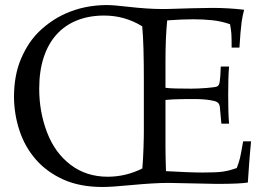

<svg xmlns="http://www.w3.org/2000/svg" viewBox="-20 -726 1038 758"><path d="M958.5 -5.4Q944.3 -2.9 914.3 -1.5Q884.3 0 837.4 0L645.5 -3.9Q588.9 -3.9 495.6 4.9Q420.4 12.2 384.8 12.2Q295.4 12.2 230 -17.3Q164.6 -46.9 121.6 -96.2Q78.6 -145.5 57.4 -209.2Q36.1 -272.9 35.2 -341.8Q35.2 -429.7 63.5 -495.1Q92.3 -562 137.2 -604.2Q182.1 -646.5 236.3 -671.4Q275.4 -689 315.7 -697.3Q356 -705.6 398.9 -706.1Q413.1 -706.1 433.3 -704.6Q453.6 -703.1 481.4 -699.7Q524.4 -694.8 558.6 -692.6Q592.8 -690.4 619.1 -690.4Q624.5 -690.4 633.1 -690.4Q641.6 -690.4 653.8 -690.9L736.8 -693.4Q786.1 -694.8 818.4 -694.8Q881.8 -694.8 943.8 -687.5Q940.4 -675.8 938.2 -664.1Q936 -652.3 934.1 -640.6Q929.2 -604 925.3 -538.1H894.5Q894.5 -555.7 894.3 -566.7Q894 -577.6 893.8 -584.7Q893.6 -591.8 893.1 -596.4Q892.6 -601.1 892.1 -605.5Q891.6 -609.9 890.6 -615.5Q889.6 -621.1 888.2 -630.4Q853 -642.6 817.4 -646.2Q781.7 -649.9 742.2 -649.9Q698.7 -649.9 640.1 -645.5Q636.7 -612.8 635 -572.3Q633.3 -531.7 633.3 -482.9V-379.4Q647.9 -377.4 673.1 -376.7Q698.2 -376 734.9 -376Q747.1 -376 763.7 -376.7Q780.3 -377.4 796.1 -378.7Q812 -379.9 823.7 -381.6Q835.4 -383.3 838.4 -385.3Q842.3 -387.7 844.2 -392.1Q846.2 -396.5 847.7 -405Q849.1 -413.6 849.9 -427.5Q850.6 -441.4 851.6 -463.4H884.3Q882.3 -439.9 881.6 -412.4Q880.9 -384.8 880.9 -352.1Q880.9 -318.4 881.6 -290Q882.3 -261.7 884.3 -237.8H854L847.7 -306.2Q846.2 -312 844.2 -315.7Q842.3 -319.3 838.4 -322Q834.5 -324.7 828.4 -326.7Q822.3 -328.6 812.5 -330.1Q785.2 -335 743.7 -335Q741.7 -335 729.2 -335Q716.8 -335 700 -334.7Q683.1 -334.5 664.8 -333.7Q646.5 -333 633.3 -331.5V-145.5Q633.3 -125 633.8 -101.6Q634.3 -78.1 635.3 -50.3Q679.2 -47.9 715.1 -46.4Q751 -44.9 780.3 -44.9Q808.1 -44.9 827.1 -45.7Q846.2 -46.4 860.8 -48.6Q875.5 -50.8 887.9 -54.2Q900.4 -57.6 914.6 -62.5Q918.9 -73.7 921.9 -82.5Q924.8 -91.3 927.5 -102.3Q930.2 -113.3 932.9 -128.7Q935.5 -144 939.9 -168H971.2Q970.7 -162.1 969.5 -149.2Q968.3 -136.2 966.8 -120.1Q965.3 -104 964.1 -86.2Q962.9 -68.4 961.7 -52.2Q960.4 -36.1 959.7 -23.4Q959 -10.7 958.5 -5.4ZM541.5 -622.1Q472.7 -664.6 391.1 -664.6Q331.5 -664.6 283.9 -645.5Q236.3 -626.5 203.1 -589.6Q169.9 -552.7 152.3 -498.8Q134.8 -444.8 134.8 -375.5Q134.8 -284.7 165.5 -204.1Q196.3 -123 258.3 -75.7Q320.3 -28.3 405.3 -28.3Q477.1 -28.3 542 -61Q543.5 -79.1 544.7 -101.1Q545.9 -123 546.6 -144Q547.4 -165 547.6 -182.1Q547.9 -199.2 547.9 -207V-412.6Q547.9 -481.4 546.4 -533.2Q544.9 -585 541.5 -622.1Z"/></svg>

Font: XB Kayhan
Style: Regular
Weight: 400
Designer: Behnam
Foundry: Irmug
Version: Version 7.300 2009